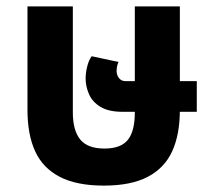

<svg xmlns="http://www.w3.org/2000/svg" viewBox="-20 -568 671 601"><path d="M305 13Q220 13 167 -14.5Q114 -42 90 -94.5Q66 -147 66 -224V-548H208V-216Q208 -160 231 -131.5Q254 -103 307 -103Q358 -103 380 -130Q402 -157 402 -216V-548H543V-224Q543 -147 519 -94.5Q495 -42 442.5 -14.5Q390 13 305 13ZM364 -218Q320 -218 294.5 -233.5Q269 -249 258.5 -273.5Q248 -298 248 -322Q248 -340 253 -360Q258 -380 267 -392L351 -374Q348 -368 346.5 -360.5Q345 -353 345 -346Q345 -333 352.5 -323.5Q360 -314 373 -314H596V-218Z"/></svg>

Font: Noto Sans Thai SemiCondensed
Style: Bold
Weight: 700
Width: 4
Designer: Monotype Design Team
Foundry: Monotype Imaging Inc.
Version: Version 2.001